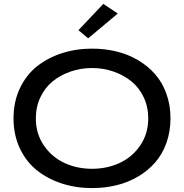

<svg xmlns="http://www.w3.org/2000/svg" viewBox="-20 -961 950 991"><path d="M587.9 -891.1 435.1 -763.2 384.8 -805.2 513.2 -940.9ZM455.1 -710Q521 -710 581.3 -695.3Q641.6 -680.7 692.4 -650.6Q743.2 -620.6 780.5 -578.1Q817.9 -535.6 838.9 -477.1Q859.9 -418.5 859.9 -350.1Q859.9 -281.7 838.9 -223.1Q817.9 -164.6 780.5 -122.1Q743.2 -79.6 692.4 -49.6Q641.6 -19.5 581.3 -4.9Q521 9.8 455.1 9.8Q372.1 9.8 299.1 -13.9Q226.1 -37.6 170.4 -82Q114.7 -126.5 82.3 -195.6Q49.8 -264.6 49.8 -350.1Q49.8 -435.5 82.3 -504.6Q114.7 -573.7 170.4 -618.2Q226.1 -662.6 299.1 -686.3Q372.1 -710 455.1 -710ZM165 -350.1Q165 -271 206.1 -210.7Q247.1 -150.4 312.3 -120.1Q377.4 -89.8 455.1 -89.8Q532.7 -89.8 597.9 -120.1Q663.1 -150.4 704.1 -210.7Q745.1 -271 745.1 -350.1Q745.1 -409.7 721.4 -459.5Q697.8 -509.3 657.5 -541.7Q617.2 -574.2 564.9 -592Q512.7 -609.9 455.1 -609.9Q397.5 -609.9 345.2 -592Q293 -574.2 252.7 -541.7Q212.4 -509.3 188.7 -459.5Q165 -409.7 165 -350.1Z"/></svg>

Font: Copperplate Sans CC Heavy
Style: Regular
Weight: 400
Designer: indestructible type*
Foundry: Cowboy Collective
Version: Version 1.000